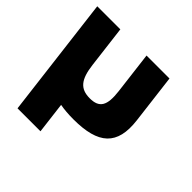

<svg xmlns="http://www.w3.org/2000/svg" viewBox="-174 -686 1047 1047"><g transform="rotate(45 350.0 -162.5)"><path d="M186.5 -513H8.5L94.6 188H271.6L249.3 6.6C279.9 12.3 314.2 15 352.3 15C544.3 15 621.9 -54 600.8 -226L565.5 -513H388.5L418.5 -269C430.9 -168 408.7 -129 334.7 -129C260.7 -129 228.9 -168 216.5 -269Z"/></g></svg>

Font: Hussar
Style: BdOpOblOne
Weight: 700
Foundry: Cannot Into Space Fonts
Version: Version 2.00